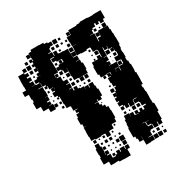

<svg xmlns="http://www.w3.org/2000/svg" viewBox="-188 -859 1085 1131"><g transform="rotate(-30 354.5 -293.5)"><path d="M395 -195H408V-167H410V-115H403V-92H374V-91H370V-65H342V-63H337V-38H311V-63H306V-64H284V-61H244V-66H219V-94H217V-128H218V-157H236V-158H221V-179H212V-223H219V-246H238V-252H225V-270H242V-273H216V-301H214V-306H189V-333H186V-386H180V-375H168V-387H179V-397H160V-425H179V-431H164V-451H181V-453H156V-476H152V-463H136V-479H149V-486H129V-511H127V-488H101V-485H128V-457H130V-425H108V-424H127V-398H108V-391H124V-371H107V-369H132V-333H96V-358H61V-387H60V-389H32V-433H39V-452H35V-486H9V-516H34V-540H33V-582H34V-611H73V-632H95V-610H74V-601H94V-581H75V-572H95V-550H75V-543H96V-519H74V-518H101V-514H124V-520H103V-542H124V-551H152V-552H135V-570H152V-581H134V-601H150V-613H136V-629H150V-642H135V-660H153V-645H157V-663H156V-699H175V-710H233V-709H262V-700H283V-693H306V-669H283V-662H275V-640H256V-636H279V-610H283V-632H305V-610H313V-608H341V-606H369V-577H370V-549H371V-574H397V-548H372V-544H397V-518H374V-516H399V-493H406V-449H401V-424H337V-427H310V-454H307V-511H306V-489H282V-511H274V-520H253V-542H274V-551H309V-572H275V-580H253V-602H275V-606H250V-605H249V-577H250V-548H251V-514H223V-494H225V-510H243V-492H227V-487H250V-459H252V-453H276V-429H257V-425H278V-397H257V-394H277V-375H283V-392H305V-373H316V-368H341V-347H342V-363H366V-344H370V-365H398V-339H402V-315H408V-267H396V-249H372V-262H368V-247H346V-245H368V-226H379V-212H395ZM644 -78H651V-24H643V28H636V51H612V28H608V53H580V28H576V51H552V57H547V82H521V85H548V113H520V115H488V86H487V58H486V81H462V58H455V40H443V-22H447V-48H450V-75H457V-98H491V-75H492V-93H516V-70H523V-69H542V-71H524V-91H544V-73H555V-90H573V-73H584V-91H604V-98H581V-123H576V-129H552V-153H576V-156H552V-153H549V-126H519V-151H515V-130H493V-151H484V-159H462V-183H476V-189H462V-213H476V-221H464V-241H484V-229H485V-250H493V-272H505V-278H491V-304H487V-338H509V-341H494V-361H514V-346H517V-363H494V-361H454V-383H446V-439H451V-464H493V-482H515V-464H519V-513H516V-516H489V-544H487V-548H463V-542H425V-545H398V-577H400V-605H426V-606H399V-634H397V-668H426V-699H482V-703H507V-708H561V-705H598V-707H650V-655H636V-639H612V-655H603V-642H585V-657H576V-639H555V-630H546V-609H523V-607H550V-575H549V-552H553V-572H575V-580H576V-609H612V-608H641V-582H645V-554H647V-525H648V-477H643V-452H639V-428H641V-394H637V-370H643V-344H647V-298H645V-287H650V-235H649V-206H638V-188H641V-161H644V-121H643V-101H644ZM311 -694H337V-668H311ZM133 -692H155V-670H133ZM404 -691H424V-671H404ZM347 -688H361V-674H347ZM105 -660H123V-642H105ZM303 -660V-642H285V-660ZM315 -660H333V-642H315ZM360 -657V-645H348V-657ZM378 -657H390V-645H378ZM101 -634H127V-608H101ZM612 -633H636V-609H612ZM375 -630H393V-612H375ZM572 -629V-613H556V-629ZM330 -627V-615H318V-627ZM598 -625V-617H590V-625ZM372 -603H396V-579H372ZM553 -580V-602H575V-580ZM104 -601H124V-581H104ZM154 -583H155V-597H154ZM285 -552V-570H303V-552ZM257 -554V-568H271V-554ZM119 -566V-556H109V-566ZM468 -537H480V-525H468ZM493 -512H515V-490H493ZM274 -491H254V-511H274ZM553 -510H549V-456H527V-454H547V-428H530V-422H545V-400H530V-398H551V-397H580V-366H605V-370H611V-394H607V-397H580V-425H607V-428H609V-452H605V-477H604V-461H584V-481H600V-484H577V-507H575V-490H553ZM470 -497V-505H478V-497ZM552 -483H576V-459H552ZM283 -482H305V-460H283ZM479 -466H469V-476H479ZM268 -475V-467H260V-475ZM585 -450H603V-432H585ZM184 -436H185V-448H184ZM287 -434V-448H301V-434ZM138 -447H150V-435H138ZM567 -438H561V-444H567ZM342 -423H366V-399H342ZM373 -422H395V-400H373ZM304 -401H284V-421H304ZM316 -419H332V-403H316ZM141 -408V-414H147V-408ZM566 -409H562V-413H566ZM583 -370V-392H605V-370ZM392 -389V-373H376V-389ZM359 -386V-376H349V-386ZM148 -377H140V-385H148ZM328 -385V-377H320V-385ZM551 -365V-346H552V-363H576V-339H579V-365ZM154 -341H134V-361H154ZM466 -359H482V-343H466ZM181 -344H167V-358H181ZM181 -314H167V-328H181ZM479 -296V-286H469V-296ZM463 -250V-272H485V-250ZM387 -234V-228H381V-234ZM484 -131H464V-151H484ZM523 -122H545V-100H523ZM554 -121H574V-101H554ZM467 -104V-118H481V-104ZM500 -107V-115H508V-107ZM379 -76V-86H389V-76ZM225 -42V-60H243V-42ZM287 -44V-58H301V-44ZM349 -56H359V-46H349ZM260 -47V-55H268V-47ZM368 75H372V57H396V81H378V123H330V122H301V115H281V116H247V91H212V47H217V28H215V-10H221V-34H247V-10H253V28H251V47H253V28H275V50H256V55H278V82H281V83H301V77H286V61H302V76H313V58H335V75H340V55H368ZM303 -12H285V-30H303ZM315 -30H333V-12H315ZM270 -15H258V-27H270ZM390 -15H378V-27H390ZM358 -25V-17H350V-25ZM531 -5H547V-7H531ZM399 24H369V-6H399ZM548 -4V21H552V27H575V21H552V-3H572V-4ZM364 19H344V-1H364ZM273 18H255V0H273ZM289 4H299V14H289ZM319 4H329V14H319ZM396 51H372V27H396ZM359 34V44H349V34ZM298 35V43H290V35ZM328 35V43H320V35ZM585 78V60H603V78ZM558 75V63H570V75ZM620 73V65H628V73ZM577 112H551V86H577ZM607 112H581V86H607ZM633 108H615V90H633Z"/></g></svg>

Font: Rubik-Storm
Style: Regular
Weight: 400
Designer: NaN (generative design), Hubert & Fischer (Rubik source font outlines)
Foundry: NaN, Hubert & Fischer
Version: Version 1.000